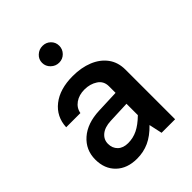

<svg xmlns="http://www.w3.org/2000/svg" viewBox="-212 -863 984 984"><g transform="rotate(-45 280.0 -371.0)"><path d="M204.6 -686.5Q204.6 -711.9 223.4 -729.2Q242.2 -746.6 267.6 -746.6Q293.5 -746.6 311.3 -729.2Q329.1 -711.9 329.1 -686.5Q329.1 -661.1 311.3 -643.1Q293.5 -625 267.6 -625Q242.2 -625 223.4 -643.1Q204.6 -661.1 204.6 -686.5ZM482.4 -359.4V0H384.3L368.7 -71.8Q329.6 -31.2 289.3 -12.9Q249 5.4 202.1 5.4Q130.9 5.4 88.9 -35.2Q46.9 -75.7 46.9 -143.1Q46.9 -212.9 98.4 -258.1Q149.9 -303.2 238.8 -306.6L362.3 -311.5V-359.4Q362.3 -397 332.3 -416.7Q302.2 -436.5 261.7 -436.5Q221.7 -436.5 194.3 -417Q167 -397.5 161.6 -365.7H58.6Q62 -439.5 117.9 -483.6Q173.8 -527.8 268.1 -527.8Q329.6 -527.8 378.2 -508.1Q426.8 -488.3 454.6 -450.7Q482.4 -413.1 482.4 -359.4ZM149.9 -154.3Q149.9 -122.6 170.2 -103Q190.4 -83.5 226.1 -83.5Q262.2 -83.5 294.2 -99.1Q326.2 -114.7 362.3 -149.9V-232.4L243.2 -227.5Q198.7 -225.6 174.3 -205.3Q149.9 -185.1 149.9 -154.3Z"/></g></svg>

Font: Estedad-FD SemiBold
Style: Regular
Weight: 600
Designer: Amin Abedi
Version: Version 7.3